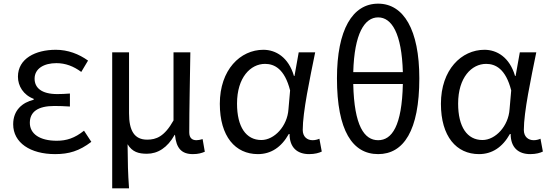

<svg xmlns="http://www.w3.org/2000/svg" viewBox="-20 -829 3002 1049"><path d="M281 13C357 13 413 -4 479 -54L439 -115C388 -74 343 -60 290 -60C198 -60 143 -97 143 -158C143 -218 187 -250 277 -250C304 -250 330 -249 362 -247V-318C335 -316 315 -315 293 -315C206 -315 169 -350 169 -399C169 -455 221 -484 288 -484C338 -484 382 -467 424 -436L461 -498C411 -534 351 -557 285 -557C174 -557 78 -509 78 -410C78 -359 108 -310 164 -289V-284C102 -269 52 -227 52 -150C52 -49 146 13 281 13Z M593 200H685C679 114 678 66 677 -41C703 2 738 11 783 11C842 11 895 -22 934 -92H936C943 -19 972 13 1034 13C1064 13 1082 7 1099 0L1087 -69C1073 -65 1063 -63 1053 -63C1030 -63 1014 -75 1014 -106C1014 -237 1018 -396 1020 -543H928V-171C878 -82 833 -66 784 -66C714 -66 685 -115 685 -210V-543H593Z M1389 13C1460 13 1517 -24 1558 -97H1562C1562 -22 1605 13 1669 13C1701 13 1724 6 1738 -1L1725 -71C1714 -66 1700 -63 1688 -63C1658 -63 1634 -82 1634 -119C1634 -218 1673 -400 1702 -543H1612L1589 -414H1586C1556 -517 1486 -557 1419 -557C1293 -557 1181 -448 1181 -262C1181 -83 1266 13 1389 13ZM1408 -64C1324 -64 1275 -136 1275 -263C1275 -406 1349 -480 1428 -480C1479 -480 1535 -453 1565 -335L1556 -232C1550 -140 1479 -64 1408 -64Z M2046 13C2185 13 2271 -115 2271 -401C2271 -667 2185 -809 2046 -809C1906 -809 1821 -667 1821 -401C1821 -115 1906 13 2046 13ZM2046 -63C1971 -63 1915 -140 1910 -370H2181C2176 -140 2121 -63 2046 -63ZM1910 -435C1916 -647 1972 -734 2046 -734C2120 -734 2175 -647 2181 -435Z M2597 13C2668 13 2725 -24 2766 -97H2770C2770 -22 2813 13 2877 13C2909 13 2932 6 2946 -1L2933 -71C2922 -66 2908 -63 2896 -63C2866 -63 2842 -82 2842 -119C2842 -218 2881 -400 2910 -543H2820L2797 -414H2794C2764 -517 2694 -557 2627 -557C2501 -557 2389 -448 2389 -262C2389 -83 2474 13 2597 13ZM2616 -64C2532 -64 2483 -136 2483 -263C2483 -406 2557 -480 2636 -480C2687 -480 2743 -453 2773 -335L2764 -232C2758 -140 2687 -64 2616 -64Z"/></svg>

Font: Noto Sans Mono CJK HK
Style: Regular
Weight: 400
Designer: Ryoko NISHIZUKA 西塚涼子 (kana, bopomofo & ideographs); Paul D. Hunt (Latin, Greek & Cyrillic); Sandoll Communications 산돌커뮤니
Foundry: Adobe
Version: Version 2.004;hotconv 1.0.118;makeotfexe 2.5.65603